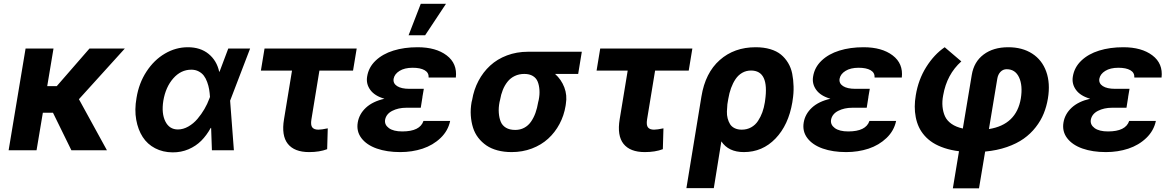

<svg xmlns="http://www.w3.org/2000/svg" viewBox="-20 -806 6276 1030"><path d="M267 -545.5 233.3 -343.8H284.4L459.9 -545.5H649.5L403.4 -273.8L553.6 0H362.9L264.2 -201.3H209.9L176.1 0H26.3L117.2 -545.5Z M905.9 11.4Q853.7 11 812.1 -10.7Q770.6 -32.3 745.6 -71Q720.5 -109.7 710.8 -163.4Q701 -217 712.4 -280.9Q725.1 -360.1 766 -422.4Q806.8 -484.7 864.9 -518.6Q922.9 -552.6 987.9 -552.6Q1055 -552.6 1098.9 -516.9Q1142.8 -481.2 1155.9 -421.2H1157.7L1204.5 -545.5H1321.7L1216.6 -271.3L1214.5 -266L1234.7 0H1116.8L1112.6 -120L1110.4 -119.7Q1088.4 -79.9 1059.8 -51.1Q1031.2 -22.4 991.5 -5.3Q951.7 11.7 905.9 11.4ZM1106.5 -285.9Q1105.1 -307.9 1101.9 -326.9Q1098.7 -345.9 1091.4 -365.9Q1084.2 -386 1073.5 -400Q1062.9 -414.1 1045.6 -423.1Q1028.4 -432.2 1006.4 -432.2Q950.6 -432.2 909.6 -385.7Q868.6 -339.1 856.2 -265.6Q845.5 -197.8 867 -154.7Q888.5 -111.5 934.3 -111.5Q962.7 -111.5 990.4 -127.3Q1018.1 -143.1 1039.4 -168.3Q1060.7 -193.5 1076.7 -221.1Q1092.7 -248.6 1102.6 -275.9Z M1893.5 -545.5 1873.9 -427.2H1693.5L1650.6 -165.5Q1645.6 -134.9 1655.2 -122.7Q1664.8 -110.4 1687.9 -110.4Q1704.9 -110.4 1738.3 -117.5L1735.1 -5.7Q1693.9 9.9 1638.5 9.9Q1559.3 9.9 1524.1 -34.3Q1489 -78.5 1503.6 -166.2L1546.5 -427.2H1379.6L1399.1 -545.5Z M2042.3 -276.3Q1989.7 -291.5 1966.3 -324Q1942.8 -356.5 1949.6 -395.6Q1957.4 -445 1995 -480.8Q2032.7 -516.7 2090.6 -534.6Q2148.4 -552.6 2220.2 -552.6Q2318.5 -552.6 2376.2 -508.9Q2433.9 -465.2 2425.4 -389.9H2279.5Q2280.9 -416.2 2258 -429.3Q2235.1 -442.5 2193.9 -442.5Q2150.2 -442.5 2123.2 -425.6Q2096.2 -408.7 2091.6 -383.5Q2087.7 -358.7 2110.3 -344.1Q2132.8 -329.5 2176.5 -329.5H2253.6L2246.1 -285.9H2246.4L2237.2 -228H2159.8Q2116.8 -228 2084.2 -211.3Q2051.5 -194.6 2045.8 -163Q2041.9 -136.7 2066.2 -118.8Q2090.6 -100.9 2138.1 -100.9Q2233.3 -100.9 2251.8 -157.3H2394.9Q2383.9 -104.4 2343.4 -65.7Q2302.9 -27 2247 -8.5Q2191.1 9.9 2127.1 9.9Q2055.4 9.9 2001.1 -9.2Q1946.7 -28.4 1919 -64.8Q1891.3 -101.2 1899.1 -148.4Q1906.6 -194.2 1942.8 -228Q1979 -261.7 2042.3 -276.3ZM2171.9 -616.8 2237.2 -785.5H2372.5L2260.7 -616.8Z M2509.9 -258.5 2512.8 -269.9Q2522 -325.3 2546.9 -372.3Q2571.7 -419.4 2609.6 -454.2Q2647.4 -489 2699.6 -508.7Q2751.8 -528.4 2812.5 -528.4H3101.2L3081.7 -409.4H2957.7Q2991.1 -379.6 3007.3 -337.4Q3023.4 -295.1 3015.6 -248.6L3014.2 -238.6Q3005.7 -186.1 2981.5 -140.8Q2957.4 -95.5 2920.6 -62Q2883.9 -28.4 2833.3 -9.2Q2782.7 9.9 2724.4 9.9Q2683.6 9.9 2649.1 0.7Q2614.7 -8.5 2589.5 -25.7Q2564.3 -43 2545.6 -67.1Q2527 -91.3 2517.6 -121.1Q2508.2 -150.9 2505.7 -185.7Q2503.2 -220.5 2509.9 -258.5ZM2662.6 -269.9 2659.8 -258.5Q2653.8 -227.6 2655.9 -200.3Q2658 -172.9 2666.4 -152.7Q2674.7 -132.5 2694.4 -120.7Q2714.1 -109 2744 -109Q2771 -109 2792.4 -120.6Q2813.9 -132.1 2828.5 -153.1Q2843 -174 2852.5 -200.1Q2861.9 -226.2 2867.2 -258.5L2870 -269.9Q2875.7 -298.3 2873.9 -323.5Q2872.2 -348.7 2864.5 -367.9Q2856.9 -387.1 2838.6 -398.3Q2820.3 -409.4 2793 -409.4Q2764.6 -409.4 2741.5 -398.4Q2718.4 -387.4 2702.8 -367.7Q2687.1 -348 2677.4 -323.7Q2667.6 -299.4 2662.6 -269.9Z M3694.2 -545.5 3674.7 -427.2H3494.3L3451.3 -165.5Q3446.4 -134.9 3456 -122.7Q3465.6 -110.4 3488.6 -110.4Q3505.7 -110.4 3539.1 -117.5L3535.9 -5.7Q3494.7 9.9 3439.3 9.9Q3360.1 9.9 3324.9 -34.3Q3289.8 -78.5 3304.3 -166.2L3347.3 -427.2H3180.4L3199.9 -545.5Z M3662.3 203.1 3742.9 -288.4Q3763.5 -415.1 3841.1 -483.8Q3918.7 -552.6 4033.7 -552.6Q4077.4 -552.6 4112 -542.3Q4146.7 -532 4169.4 -513.3Q4192.1 -494.7 4207.9 -468.4Q4223.7 -442.1 4229.9 -410.5Q4236.2 -378.9 4237.2 -342.5Q4238.3 -306.1 4231.9 -267L4230.5 -257.1Q4209.9 -135.3 4140.1 -62.7Q4070.3 9.9 3970.5 9.9Q3887.8 9.9 3849.8 -47.6L3809.3 203.1ZM3882.1 -246.8Q3880.3 -227.3 3879.6 -207.9Q3878.9 -188.6 3883.5 -171Q3888.1 -153.4 3896.5 -139.9Q3904.8 -126.4 3921 -118.4Q3937.1 -110.4 3959.2 -110.4Q3987.2 -110.4 4009.6 -122.9Q4032 -135.3 4046.3 -157.1Q4060.7 -179 4069.6 -203.5Q4078.5 -228 4083.1 -257.1L4084.5 -267Q4107.6 -427.6 4008.9 -427.6Q3983 -427.6 3961.8 -415.5Q3940.7 -403.4 3926.1 -381.9Q3911.6 -360.4 3901.8 -333.6Q3892 -306.8 3886.7 -274.5Z M4434.7 -276.3Q4382.1 -291.5 4358.7 -324Q4335.2 -356.5 4342 -395.6Q4349.8 -445 4387.4 -480.8Q4425.1 -516.7 4483 -534.6Q4540.8 -552.6 4612.6 -552.6Q4710.9 -552.6 4768.6 -508.9Q4826.3 -465.2 4817.8 -389.9H4671.9Q4673.3 -416.2 4650.4 -429.3Q4627.5 -442.5 4586.3 -442.5Q4542.6 -442.5 4515.6 -425.6Q4488.6 -408.7 4484 -383.5Q4480.1 -358.7 4502.7 -344.1Q4525.2 -329.5 4568.9 -329.5H4646L4638.5 -285.9H4638.8L4629.6 -228H4552.2Q4509.2 -228 4476.6 -211.3Q4443.9 -194.6 4438.2 -163Q4434.3 -136.7 4458.6 -118.8Q4483 -100.9 4530.5 -100.9Q4625.7 -100.9 4644.2 -157.3H4787.3Q4776.3 -104.4 4735.8 -65.7Q4695.3 -27 4639.4 -8.5Q4583.5 9.9 4519.5 9.9Q4447.8 9.9 4393.5 -9.2Q4339.1 -28.4 4311.4 -64.8Q4283.7 -101.2 4291.5 -148.4Q4299 -194.2 4335.2 -228Q4371.4 -261.7 4434.7 -276.3Z M5091.6 204.5 5124.6 5.3Q5081.7 0 5046.2 -11.9Q5010.7 -23.8 4984.7 -40.3Q4958.8 -56.8 4939.8 -78.5Q4920.8 -100.1 4909.4 -124.6Q4898.1 -149.1 4892.6 -177.4Q4887.1 -205.6 4887.3 -234.6Q4887.4 -263.5 4892.8 -295.1Q4906.6 -379.3 4949 -446.7Q4991.5 -514.2 5047.9 -552.6L5137.1 -476.6Q5059.3 -407 5039.8 -295.1Q5033.4 -262.8 5036.2 -233.7Q5039.1 -204.5 5049.7 -181.5Q5060.4 -158.4 5084.5 -141.5Q5108.7 -124.6 5145.2 -116.5L5193.2 -404.5Q5204.9 -474.8 5256.9 -513.7Q5308.9 -552.6 5388.8 -552.6Q5464.1 -552.6 5517.2 -518.5Q5570.3 -484.4 5592.7 -421.7Q5615.1 -359 5601.6 -277.7Q5594.5 -234.7 5579 -196.7Q5563.6 -158.7 5536.2 -123.6Q5508.9 -88.4 5471.6 -62Q5434.3 -35.5 5381.6 -17.2Q5328.8 1.1 5264.9 7.1L5231.9 204.5ZM5285.2 -113.6Q5432.5 -137.1 5456.3 -277.7Q5467.3 -346.9 5446.9 -390.8Q5426.5 -434.7 5380.3 -434.7Q5360.8 -434.7 5347.1 -420.5Q5333.5 -406.2 5329.9 -382.8Z M5828.1 -276.3Q5775.6 -291.5 5752.1 -324Q5728.7 -356.5 5735.4 -395.6Q5743.3 -445 5780.9 -480.8Q5818.5 -516.7 5876.4 -534.6Q5934.3 -552.6 6006 -552.6Q6104.4 -552.6 6162.1 -508.9Q6219.8 -465.2 6211.3 -389.9H6065.3Q6066.8 -416.2 6043.9 -429.3Q6021 -442.5 5979.8 -442.5Q5936.1 -442.5 5909.1 -425.6Q5882.1 -408.7 5877.5 -383.5Q5873.6 -358.7 5896.1 -344.1Q5918.7 -329.5 5962.4 -329.5H6039.4L6032 -285.9H6032.3L6023.1 -228H5945.7Q5902.7 -228 5870 -211.3Q5837.4 -194.6 5831.7 -163Q5827.8 -136.7 5852.1 -118.8Q5876.4 -100.9 5924 -100.9Q6019.2 -100.9 6037.6 -157.3H6180.8Q6169.7 -104.4 6129.3 -65.7Q6088.8 -27 6032.8 -8.5Q5976.9 9.9 5913 9.9Q5841.3 9.9 5786.9 -9.2Q5732.6 -28.4 5704.9 -64.8Q5677.2 -101.2 5685 -148.4Q5692.5 -194.2 5728.7 -228Q5764.9 -261.7 5828.1 -276.3Z"/></svg>

Font: Karasuma Gothic
Style: Bold Italic
Weight: 700
Italic angle: 9.39998°
Designer: Rasmus Andersson / Ryoko Nishizuka
Foundry: Genbu
Version: Version 1.00